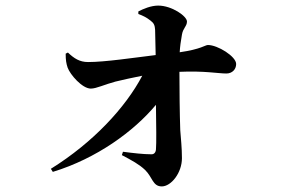

<svg xmlns="http://www.w3.org/2000/svg" viewBox="-20 -613 1040 687"><path d="M169 2C326 -46 459 -143 538 -238C539 -163 540 -100 538 -78C537 -67 531 -60 520 -61C494 -61 458 -65 420 -70L416 -58C452 -39 478 -25 499 -5C526 21 526 54 559 54C592 54 631 6 631 -47C631 -84 627 -120 625 -147C623 -202 622 -296 622 -356C711 -360 761 -350 790 -350C811 -350 825 -365 825 -384C825 -411 759 -452 724 -452C714 -452 700 -437 623 -426C624 -445 627 -467 631 -489C635 -513 649 -519 649 -536C649 -555 595 -593 546 -593C520 -593 492 -581 475 -572V-563C491 -557 504 -551 519 -539C531 -530 534 -522 535 -506L537 -416C455 -406 356 -391 295 -391C265 -391 245 -404 223 -425L215 -421C215 -398 217 -386 222 -371C231 -346 274 -296 305 -296C325 -296 355 -311 393 -321C419 -327 452 -335 489 -342C429 -228 313 -103 162 -9Z"/></svg>

Font: Noto Serif SC
Style: Bold
Weight: 700
Designer: Ryoko NISHIZUKA 西塚涼子 (kana & ideographs); Frank Grießhammer (Latin, Greek & Cyrillic); Wenlong ZHANG 张文龙 (bopomofo); San
Foundry: Adobe
Version: Version 2.001;hotconv 1.1.0;makeotfexe 2.6.0